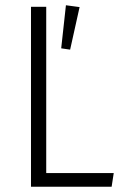

<svg xmlns="http://www.w3.org/2000/svg" viewBox="-20 -711 469 731"><path d="M156 -52H413L405 0H98V-685H156ZM283 -684 231 -691 213 -527 247 -522Z"/></svg>

Font: Fira Sans Condensed Light
Style: Regular
Weight: 300
Width: 3
Designer: bBox Type GmbH & Carrois Corporate GbR & Edenspiekermann AG
Foundry: bBox Type GmbH & Carrois Corporate GbR & Edenspiekermann AG
Version: Version 4.301